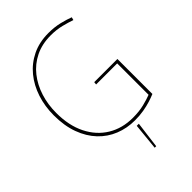

<svg xmlns="http://www.w3.org/2000/svg" viewBox="-274 -849 1172 1172"><g transform="rotate(-45 311.5 -263.0)"><path d="M375 11Q307 11 247 -13Q187 -37 142 -84.5Q97 -132 71.5 -201.5Q46 -271 46 -361Q46 -439 68.5 -507.5Q91 -576 133.5 -628Q176 -680 237.5 -710Q299 -740 378 -740Q431 -740 475 -729Q519 -718 547 -707L542 -688Q511 -699 469.5 -709.5Q428 -720 378 -720Q303 -720 245 -691.5Q187 -663 147.5 -613Q108 -563 87.5 -498.5Q67 -434 67 -361Q67 -252 106.5 -173Q146 -94 216 -51.5Q286 -9 377 -9Q432 -9 474 -19.5Q516 -30 544 -41V-318L550 -312H362L364 -330H564V-28Q543 -19 514.5 -10Q486 -1 451 5Q416 11 375 11ZM359 42H377L355 214H342Z"/></g></svg>

Font: Murecho Thin
Style: Regular
Weight: 100
Designer: Neil Summerour
Foundry: Positype
Version: Version 1.010